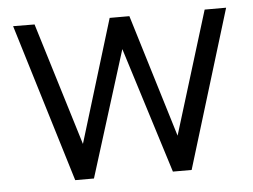

<svg xmlns="http://www.w3.org/2000/svg" viewBox="-42 -537 774 588"><g transform="rotate(-5 345.5 -243.0)"><path d="M224.1 0H166.5L18.1 -486.3L84 -485.8L199.7 -108.4L314.9 -485.8H375.5L490.7 -108.4L606.9 -485.8H672.9L524.4 0H466.8L345.2 -387.2Z"/></g></svg>

Font: Potro Sans Bangla
Style: Regular
Weight: 400
Designer: Jayed Ahsan Saad
Foundry: Codepotro
Version: Potro Sans Bangla; Version 0.905